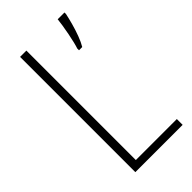

<svg xmlns="http://www.w3.org/2000/svg" viewBox="-223 -778 841 841"><g transform="rotate(-45 198.0 -357.0)"><path d="M84 0V-714H123V-36H377V0ZM359 -705Q355 -685 347 -655.5Q339 -626 328.5 -598Q318 -570 307 -552H287V-563Q290 -571 295 -591Q300 -611 304.5 -634.5Q309 -658 312.5 -680Q316 -702 317 -714H359Z"/></g></svg>

Font: Noto Sans Gujarati UI Condensed ExtraLight
Style: Regular
Weight: 200
Width: 3
Designer: Jelle Bosma - Monotype Design Team, Universal Thirst
Foundry: Monotype Imaging Inc.
Version: Version 2.106; ttfautohint (v1.8.4.7-5d5b)